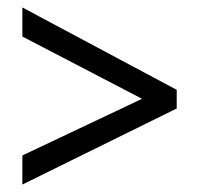

<svg xmlns="http://www.w3.org/2000/svg" viewBox="-20 -617 534 515"><path d="M40 -200 361 -352 40 -519V-597L454 -376V-326L40 -122Z"/></svg>

Font: Noto Sans Display SemiCondensed
Style: Regular
Weight: 400
Width: 4
Version: Version 2.003